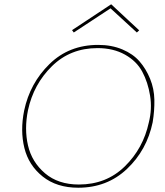

<svg xmlns="http://www.w3.org/2000/svg" viewBox="-20 -873 773 898"><path d="M497 -834 325 -721 317 -732 500 -853 631 -731 620 -721ZM439 -663Q502 -663 552 -642Q602 -621 632.5 -586Q663 -551 682 -504.5Q701 -458 702 -406.5Q703 -355 694 -301Q667 -171 574 -83Q481 5 346 5Q245 5 179.5 -47.5Q114 -100 94 -181Q74 -262 93 -356Q120 -484 211.5 -573.5Q303 -663 439 -663ZM676 -300Q692 -363 682 -425.5Q672 -488 645.5 -537.5Q619 -587 564.5 -617.5Q510 -648 436 -648Q309 -648 223 -563.5Q137 -479 111 -358Q93 -270 111 -192.5Q129 -115 190.5 -62.5Q252 -10 349 -10Q477 -10 563.5 -94.5Q650 -179 676 -300Z"/></svg>

Font: EauTest Thin
Style: Italic
Weight: 250
Italic angle: -12°
Designer: Christian Thalmann (Catharsis Fonts)
Version: Version 0.001;PS 000.001;hotconv 1.0.88;makeotf.lib2.5.64775